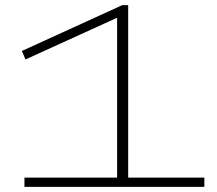

<svg xmlns="http://www.w3.org/2000/svg" viewBox="-20 -726 844 746"><path d="M75 0V-36H435V-657L79 -495L65 -528L455 -706H478V-36H774V0Z"/></svg>

Font: Georama Expanded ExtraLight
Style: Regular
Weight: 250
Width: 7
Designer: Jean-Baptiste Levee
Foundry: Production Type
Version: Version 1.001